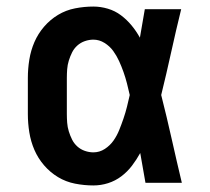

<svg xmlns="http://www.w3.org/2000/svg" viewBox="-20 -558 640 586"><path d="M265 8Q237 8 209 2.5Q181 -3 157 -17.5Q133 -32 114.5 -53.5Q96 -75 85 -100.5Q74 -126 69.5 -154Q65 -182 65 -210V-320Q65 -348 69.5 -376Q74 -404 85 -429.5Q96 -455 114.5 -476.5Q133 -498 157 -512.5Q181 -527 209 -532.5Q237 -538 265 -538Q287 -538 309 -531.5Q331 -525 349 -511.5Q367 -498 381.5 -480.5Q396 -463 407 -443Q411 -465 414.5 -486.5Q418 -508 422 -530H533Q517 -465 502.5 -399Q488 -333 472 -268Q489 -201 504 -134Q519 -67 535 0H424Q420 -23 416 -45.5Q412 -68 408 -91Q397 -71 383 -52.5Q369 -34 350.5 -20Q332 -6 310 1Q288 8 265 8ZM265 -93Q284 -93 300 -103.5Q316 -114 326.5 -129Q337 -144 344 -161.5Q351 -179 357 -196.5Q363 -214 367.5 -232Q372 -250 376 -268Q372 -286 367.5 -303.5Q363 -321 357 -338Q351 -355 343.5 -371.5Q336 -388 325.5 -402.5Q315 -417 299 -427Q283 -437 265 -437Q252 -437 239 -432.5Q226 -428 216 -419Q206 -410 200 -398Q194 -386 190 -373Q186 -360 185 -346.5Q184 -333 184 -320V-210Q184 -197 185 -183.5Q186 -170 190 -157Q194 -144 200 -132Q206 -120 216 -111Q226 -102 239 -97.5Q252 -93 265 -93Z"/></svg>

Font: Iosevka Curly Extended
Style: Bold
Weight: 700
Width: 7
Monospace: yes
Designer: Belleve Invis
Foundry: Belleve Invis
Version: Version 11.1.0; ttfautohint (v1.8.3)